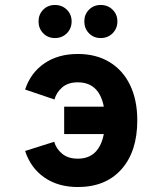

<svg xmlns="http://www.w3.org/2000/svg" viewBox="-20 -740 656 772"><path d="M293 12Q213.5 12 158.2 -26.5Q103 -65 81 -133L198 -170Q205.5 -142.5 229.5 -122.2Q253.5 -102 293 -102Q347 -102 374.5 -142Q402 -182 402 -256Q402 -330.5 374.5 -369.8Q347 -409 293 -409Q253.5 -409 230 -388.5Q206.5 -368 199 -340L81 -380Q103 -447 158.2 -485Q213.5 -523 293 -523Q366.5 -523 420.2 -490.5Q474 -458 503 -398Q532 -338 532 -256Q532 -131 468.5 -59.5Q405 12 293 12ZM238 -201V-311H469V-201ZM201 -587Q172.5 -587 153.8 -606.2Q135 -625.5 135 -654Q135 -682 153.8 -701Q172.5 -720 201 -720Q229.5 -720 248.8 -701Q268 -682 268 -654Q268 -625.5 248.8 -606.2Q229.5 -587 201 -587ZM385 -587Q356.5 -587 337.8 -606.2Q319 -625.5 319 -654Q319 -682 337.8 -701Q356.5 -720 385 -720Q413.5 -720 432.8 -701Q452 -682 452 -654Q452 -625.5 432.8 -606.2Q413.5 -587 385 -587Z"/></svg>

Font: Overpass Mono
Style: Bold
Weight: 700
Monospace: yes
Designer: Delve Withrington, Dave Bailey
Foundry: Delve Fonts LLC
Version: Version 4.000